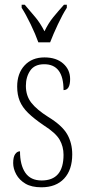

<svg xmlns="http://www.w3.org/2000/svg" viewBox="-20 -786 365 816"><path d="M156 10Q114 10 88 -5.5Q62 -21 49 -45Q36 -69 36 -93Q36 -119 44.5 -131Q53 -143 65 -143Q65 -85 87.5 -52Q110 -19 157 -19Q250 -19 250 -128Q250 -163 233.5 -192Q217 -221 165 -254Q124 -282 99.5 -306Q75 -330 64 -356.5Q53 -383 53 -418Q53 -474 84.5 -508Q116 -542 169 -542Q219 -542 248.5 -516Q278 -490 278 -450Q278 -403 250 -403Q250 -513 168 -513Q127 -513 108.5 -486Q90 -459 90 -421Q90 -379 113 -349.5Q136 -320 185 -289Q244 -253 265.5 -215.5Q287 -178 287 -130Q287 -64 252.5 -27Q218 10 156 10ZM143 -606Q131 -640 110.5 -682.5Q90 -725 72 -753V-766H85Q110 -737 130.5 -712.5Q151 -688 169 -653Q186 -688 206 -712.5Q226 -737 252 -766H264V-753Q246 -725 226 -682.5Q206 -640 193 -606Z"/></svg>

Font: Noto Serif Tamil ExtraCondensed ExtraLight
Style: Italic
Weight: 200
Width: 2
Italic angle: -12°
Designer: Indian Type Foundry, Tom Grace, and the Monotype Design Team
Foundry: Monotype Imaging Inc.
Version: Version 2.003; ttfautohint (v1.8.4.7-5d5b)